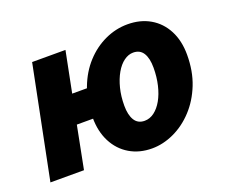

<svg xmlns="http://www.w3.org/2000/svg" viewBox="-92 -650 943 801"><g transform="rotate(-20 379.5 -249.0)"><path d="M11 0 111 -498H259L223 -317H354L329 -189H197L160 0ZM459 12Q403 12 360 -13.5Q317 -39 293 -85.5Q269 -132 269 -194Q269 -266 291 -324Q313 -382 351 -423.5Q389 -465 437.5 -487.5Q486 -510 538 -510Q595 -510 638 -485Q681 -460 705 -414Q729 -368 729 -306Q729 -233 706 -175Q683 -117 644 -75Q605 -33 556.5 -10.5Q508 12 459 12ZM469 -107Q492 -107 512 -122Q532 -137 547 -163.5Q562 -190 570.5 -226Q579 -262 579 -303Q579 -345 564.5 -368Q550 -391 520 -391Q499 -391 479 -376.5Q459 -362 443.5 -335Q428 -308 419 -272.5Q410 -237 410 -195Q410 -154 424.5 -130.5Q439 -107 469 -107Z"/></g></svg>

Font: Source Sans 3 ExtraBold
Style: Italic
Weight: 800
Italic angle: -11°
Version: Version 3.052;hotconv 1.1.0;makeotfexe 2.6.0